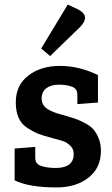

<svg xmlns="http://www.w3.org/2000/svg" viewBox="-20 -806 491 839"><path d="M295 -427Q271 -436 237 -436Q203 -436 182.5 -420.5Q162 -405 162 -376Q162 -360 169.5 -347.5Q177 -335 193 -326.5Q209 -318 221.5 -313.5Q234 -309 257 -303Q288 -294 305 -288.5Q322 -283 347.5 -270Q373 -257 386.5 -242.5Q400 -228 410.5 -203Q421 -178 421 -147Q421 -72 366.5 -29.5Q312 13 228 13Q106 13 44 -18V-157L134 -164V-116Q134 -91 157 -82Q184 -72 223 -72Q302 -72 302 -133Q302 -155 287.5 -169Q273 -183 259 -188Q245 -193 211 -202Q206 -203 204 -204Q169 -213 147.5 -221.5Q126 -230 100 -246.5Q74 -263 61.5 -291Q49 -319 49 -359Q49 -434 104 -476Q159 -518 242 -518Q326 -518 408 -478V-358L318 -351V-393Q318 -418 295 -427ZM160 -594 276 -786 323 -764Q352 -748 351.5 -728Q351 -708 327 -685L199 -561Z"/></svg>

Font: Bree Serif
Style: Regular
Weight: 400
Designer: Veronika Burian, Jos Scaglione
Foundry: TypeTogether
Version: Version 1.001